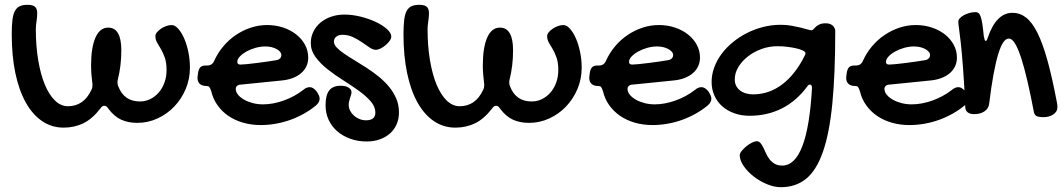

<svg xmlns="http://www.w3.org/2000/svg" viewBox="-20 -485 4465 806"><path d="M362.3 -209Q362.3 -286.1 380.9 -327.6Q399.4 -369.1 434.1 -369.1Q489.3 -369.1 489.3 -273.9Q489.3 -240.2 485.6 -210.4Q481.9 -180.7 475.1 -152.8Q474.1 -148.9 473.6 -145.5Q473.1 -142.1 473.1 -139.2Q473.1 -128.9 477.1 -121.1Q501.5 -59.1 567.4 -59.1Q590.8 -59.1 611.3 -69.3Q631.8 -79.6 647 -97.4Q662.1 -115.2 670.7 -139.2Q679.2 -163.1 679.2 -190.9Q679.2 -222.2 671.9 -242.9Q664.6 -263.7 655.8 -278.6Q647 -293.5 639.6 -305.9Q632.3 -318.4 632.3 -334Q632.3 -341.3 638.9 -349.4Q645.5 -357.4 655.5 -364.3Q665.5 -371.1 677.5 -375.5Q689.5 -379.9 700.2 -379.9Q714.4 -379.9 728.3 -364.3Q742.2 -348.6 753.2 -323.5Q764.2 -298.3 770.8 -266.1Q777.3 -233.9 777.3 -201.2Q777.3 -153.8 759.8 -111.8Q742.2 -69.8 711.9 -38.1Q681.6 -6.3 641.4 12.2Q601.1 30.8 556.2 30.8Q518.1 30.8 488.5 17.3Q459 3.9 434.1 -29.8Q430.2 -36.1 426.3 -38.6Q422.4 -41 418.5 -41Q413.6 -41 409.7 -38.6Q405.8 -36.1 401.4 -29.8Q368.2 13.7 330.3 32.2Q292.5 50.8 247.1 50.8Q196.8 50.8 156.5 23.2Q116.2 -4.4 87.9 -55.2Q59.6 -106 44.4 -178.5Q29.3 -251 29.3 -340.8Q29.3 -377.4 32.2 -401.6Q35.2 -425.8 43 -439.7Q50.8 -453.6 63.5 -459.2Q76.2 -464.8 96.2 -464.8Q117.2 -464.8 126.7 -456.8Q136.2 -448.7 136.2 -429.2Q136.2 -414.1 133.3 -395.3Q130.4 -376.5 130.4 -362.8Q130.4 -292 140.4 -232.4Q150.4 -172.9 168.2 -129.9Q186 -86.9 210.7 -63Q235.4 -39.1 265.1 -39.1Q331.5 -39.1 363.3 -106.9Q366.2 -112.3 367.2 -116.9Q368.2 -121.6 368.2 -127Q368.2 -129.9 368.2 -133.1Q368.2 -136.2 367.2 -140.1Q364.7 -158.7 363.5 -175.5Q362.3 -192.4 362.3 -209Z M1252 -106.9Q1266.1 -119.1 1279.8 -119.1Q1287.6 -119.1 1293.9 -115.2Q1300.3 -111.3 1308.1 -103Q1315.4 -91.8 1318.6 -84.7Q1321.8 -77.6 1321.8 -70.8Q1321.8 -56.2 1307.1 -43Q1283.7 -23.4 1256.3 -8.1Q1229 7.3 1199.2 18.1Q1169.4 28.8 1137.7 34.4Q1106 40 1074.7 40Q1035.2 40 1000.5 30Q965.8 20 938.7 1.5Q911.6 -17.1 893.1 -43.2Q874.5 -69.3 866.7 -102.1Q862.3 -115.7 858.6 -119.9Q855 -124 846.7 -124Q828.6 -124 818.8 -132.8Q809.1 -141.6 809.1 -158.2Q809.1 -165 810.1 -167L811 -176.8Q813.5 -194.3 820.6 -202.1Q827.6 -210 842.8 -210H850.1Q870.6 -210 878.9 -229Q894 -262.7 917.5 -290.5Q940.9 -318.4 970.2 -338.1Q999.5 -357.9 1033 -368.9Q1066.4 -379.9 1101.1 -379.9Q1137.2 -379.9 1168.7 -369.4Q1200.2 -358.9 1223.6 -340.3Q1247.1 -321.8 1260.5 -296.9Q1273.9 -272 1273.9 -243.2Q1273.9 -223.1 1266.1 -206.5Q1258.3 -189.9 1243.7 -177.5Q1229 -165 1208.3 -157.2Q1187.5 -149.4 1161.1 -147L991.7 -129.9Q981.9 -129.9 975.8 -125Q969.7 -120.1 969.7 -111.8Q969.7 -99.1 979.2 -87.4Q988.8 -75.7 1004.6 -66.7Q1020.5 -57.6 1041.3 -52.2Q1062 -46.9 1084 -46.9Q1105 -46.9 1127.2 -51Q1149.4 -55.2 1171.1 -63Q1192.9 -70.8 1213.4 -81.8Q1233.9 -92.8 1252 -106.9ZM1143.1 -232.9Q1150.4 -234.4 1155.8 -240Q1161.1 -245.6 1161.1 -253.9Q1161.1 -261.2 1155.8 -267.6Q1150.4 -273.9 1141.1 -279.1Q1131.8 -284.2 1119.6 -287.1Q1107.4 -290 1093.8 -290Q1073.7 -290 1052.7 -284.2Q1031.7 -278.3 1014.6 -268.8Q997.6 -259.3 986.8 -247.8Q976.1 -236.3 976.1 -225.1Q976.1 -213.9 989.7 -213.9Q998 -213.9 1016.6 -215.8Q1035.2 -217.8 1057.6 -220.5Q1080.1 -223.1 1103 -226.6Q1126 -230 1143.1 -232.9Z M1425.8 -423.8Q1458.5 -423.8 1493.2 -415.3Q1527.8 -406.7 1556.6 -393.3Q1585.4 -379.9 1604 -363.3Q1622.6 -346.7 1622.6 -331.1Q1622.6 -323.2 1615.7 -313.7Q1608.9 -304.2 1599.1 -295.7Q1589.4 -287.1 1577.9 -281.5Q1566.4 -275.9 1557.6 -275.9Q1545.9 -275.9 1531.5 -285.6Q1517.1 -295.4 1499.8 -307.4Q1482.4 -319.3 1461.9 -329.1Q1441.4 -338.9 1417.5 -338.9Q1401.9 -338.9 1391.8 -331.3Q1381.8 -323.7 1381.8 -310.1Q1381.8 -297.9 1393.6 -285.4Q1405.3 -272.9 1424.6 -259.8Q1443.8 -246.6 1468.3 -231.9Q1492.7 -217.3 1518.3 -200.7Q1543.9 -184.1 1568.4 -164.6Q1592.8 -145 1612.1 -122.1Q1631.3 -99.1 1643.1 -72Q1654.8 -44.9 1654.8 -13.2Q1654.8 14.2 1645 36.6Q1635.3 59.1 1617.2 75.2Q1599.1 91.3 1574.2 100.1Q1549.3 108.9 1519.5 108.9Q1481.9 108.9 1450.2 97.4Q1418.5 85.9 1395.5 65.9Q1372.6 45.9 1359.6 18.1Q1346.7 -9.8 1346.7 -43Q1346.7 -85.9 1362.1 -105.5Q1377.4 -125 1410.6 -125Q1431.2 -125 1443.4 -117.2Q1455.6 -109.4 1455.6 -98.1Q1455.6 -92.3 1453.6 -86.2Q1451.7 -80.1 1449.5 -73.5Q1447.3 -66.9 1445.6 -59.6Q1443.8 -52.2 1443.8 -44.9Q1443.8 -32.2 1449.7 -20.5Q1455.6 -8.8 1465.6 0.2Q1475.6 9.3 1488.8 14.6Q1502 20 1516.6 20Q1555.7 20 1555.7 -12.2Q1555.7 -37.6 1535.6 -60.3Q1515.6 -83 1485.4 -104.7Q1455.1 -126.5 1420.2 -148.4Q1385.3 -170.4 1355 -194.3Q1324.7 -218.3 1304.7 -245.4Q1284.7 -272.5 1284.7 -304.2Q1284.7 -330.6 1295.7 -352.5Q1306.6 -374.5 1325.7 -390.4Q1344.7 -406.2 1370.4 -415Q1396 -423.8 1425.8 -423.8Z M2006.8 -209Q2006.8 -286.1 2025.4 -327.6Q2043.9 -369.1 2078.6 -369.1Q2133.8 -369.1 2133.8 -273.9Q2133.8 -240.2 2130.1 -210.4Q2126.5 -180.7 2119.6 -152.8Q2118.7 -148.9 2118.2 -145.5Q2117.7 -142.1 2117.7 -139.2Q2117.7 -128.9 2121.6 -121.1Q2146 -59.1 2211.9 -59.1Q2235.4 -59.1 2255.9 -69.3Q2276.4 -79.6 2291.5 -97.4Q2306.6 -115.2 2315.2 -139.2Q2323.7 -163.1 2323.7 -190.9Q2323.7 -222.2 2316.4 -242.9Q2309.1 -263.7 2300.3 -278.6Q2291.5 -293.5 2284.2 -305.9Q2276.9 -318.4 2276.9 -334Q2276.9 -341.3 2283.4 -349.4Q2290 -357.4 2300 -364.3Q2310.1 -371.1 2322 -375.5Q2334 -379.9 2344.7 -379.9Q2358.9 -379.9 2372.8 -364.3Q2386.7 -348.6 2397.7 -323.5Q2408.7 -298.3 2415.3 -266.1Q2421.9 -233.9 2421.9 -201.2Q2421.9 -153.8 2404.3 -111.8Q2386.7 -69.8 2356.4 -38.1Q2326.2 -6.3 2285.9 12.2Q2245.6 30.8 2200.7 30.8Q2162.6 30.8 2133.1 17.3Q2103.5 3.9 2078.6 -29.8Q2074.7 -36.1 2070.8 -38.6Q2066.9 -41 2063 -41Q2058.1 -41 2054.2 -38.6Q2050.3 -36.1 2045.9 -29.8Q2012.7 13.7 1974.9 32.2Q1937 50.8 1891.6 50.8Q1841.3 50.8 1801 23.2Q1760.7 -4.4 1732.4 -55.2Q1704.1 -106 1689 -178.5Q1673.8 -251 1673.8 -340.8Q1673.8 -377.4 1676.8 -401.6Q1679.7 -425.8 1687.5 -439.7Q1695.3 -453.6 1708 -459.2Q1720.7 -464.8 1740.7 -464.8Q1761.7 -464.8 1771.2 -456.8Q1780.8 -448.7 1780.8 -429.2Q1780.8 -414.1 1777.8 -395.3Q1774.9 -376.5 1774.9 -362.8Q1774.9 -292 1784.9 -232.4Q1794.9 -172.9 1812.7 -129.9Q1830.6 -86.9 1855.2 -63Q1879.9 -39.1 1909.7 -39.1Q1976.1 -39.1 2007.8 -106.9Q2010.7 -112.3 2011.7 -116.9Q2012.7 -121.6 2012.7 -127Q2012.7 -129.9 2012.7 -133.1Q2012.7 -136.2 2011.7 -140.1Q2009.3 -158.7 2008.1 -175.5Q2006.8 -192.4 2006.8 -209Z M2896.5 -106.9Q2910.6 -119.1 2924.3 -119.1Q2932.1 -119.1 2938.5 -115.2Q2944.8 -111.3 2952.6 -103Q2960 -91.8 2963.1 -84.7Q2966.3 -77.6 2966.3 -70.8Q2966.3 -56.2 2951.7 -43Q2928.2 -23.4 2900.9 -8.1Q2873.5 7.3 2843.8 18.1Q2814 28.8 2782.2 34.4Q2750.5 40 2719.2 40Q2679.7 40 2645 30Q2610.4 20 2583.3 1.5Q2556.2 -17.1 2537.6 -43.2Q2519 -69.3 2511.2 -102.1Q2506.8 -115.7 2503.2 -119.9Q2499.5 -124 2491.2 -124Q2473.1 -124 2463.4 -132.8Q2453.6 -141.6 2453.6 -158.2Q2453.6 -165 2454.6 -167L2455.6 -176.8Q2458 -194.3 2465.1 -202.1Q2472.2 -210 2487.3 -210H2494.6Q2515.1 -210 2523.4 -229Q2538.6 -262.7 2562 -290.5Q2585.4 -318.4 2614.7 -338.1Q2644 -357.9 2677.5 -368.9Q2710.9 -379.9 2745.6 -379.9Q2781.7 -379.9 2813.2 -369.4Q2844.7 -358.9 2868.2 -340.3Q2891.6 -321.8 2905 -296.9Q2918.5 -272 2918.5 -243.2Q2918.5 -223.1 2910.6 -206.5Q2902.8 -189.9 2888.2 -177.5Q2873.5 -165 2852.8 -157.2Q2832 -149.4 2805.7 -147L2636.2 -129.9Q2626.5 -129.9 2620.4 -125Q2614.3 -120.1 2614.3 -111.8Q2614.3 -99.1 2623.8 -87.4Q2633.3 -75.7 2649.2 -66.7Q2665 -57.6 2685.8 -52.2Q2706.5 -46.9 2728.5 -46.9Q2749.5 -46.9 2771.7 -51Q2793.9 -55.2 2815.7 -63Q2837.4 -70.8 2857.9 -81.8Q2878.4 -92.8 2896.5 -106.9ZM2787.6 -232.9Q2794.9 -234.4 2800.3 -240Q2805.7 -245.6 2805.7 -253.9Q2805.7 -261.2 2800.3 -267.6Q2794.9 -273.9 2785.6 -279.1Q2776.4 -284.2 2764.2 -287.1Q2752 -290 2738.3 -290Q2718.3 -290 2697.3 -284.2Q2676.3 -278.3 2659.2 -268.8Q2642.1 -259.3 2631.3 -247.8Q2620.6 -236.3 2620.6 -225.1Q2620.6 -213.9 2634.3 -213.9Q2642.6 -213.9 2661.1 -215.8Q2679.7 -217.8 2702.1 -220.5Q2724.6 -223.1 2747.6 -226.6Q2770.5 -230 2787.6 -232.9Z M3257.3 -380.9Q3280.8 -380.9 3301.8 -377.2Q3322.8 -373.5 3339.8 -369.4Q3356.9 -365.2 3369.1 -361.6Q3381.3 -357.9 3386.7 -357.9Q3391.1 -357.9 3395 -362.5Q3398.9 -367.2 3404.8 -372.6Q3410.6 -377.9 3420.4 -382.6Q3430.2 -387.2 3446.3 -387.2Q3464.8 -387.2 3475.6 -377.7Q3486.3 -368.2 3486.3 -354Q3486.3 -175.3 3474.1 -50.5Q3461.9 74.2 3434.6 152.3Q3407.2 230.5 3363.8 265.6Q3320.3 300.8 3258.3 300.8Q3230 300.8 3199.5 288.1Q3168.9 275.4 3143.6 255.6Q3118.2 235.8 3101.8 211.9Q3085.4 188 3085.4 166Q3085.4 158.7 3093.3 148.9Q3101.1 139.2 3112.3 129.9Q3123.5 120.6 3135.7 114.3Q3147.9 107.9 3156.7 107.9Q3166 107.9 3172.4 115.5Q3178.7 123 3184.3 134.3Q3189.9 145.5 3195.8 158.9Q3201.7 172.4 3210.4 183.6Q3219.2 194.8 3231.9 202.4Q3244.6 210 3263.7 210Q3370.1 210 3388.7 -115.2Q3388.7 -129.9 3380.4 -129.9Q3373.5 -129.9 3369.6 -123Q3323.7 -61 3262.5 -30Q3201.2 1 3126.5 1Q3091.8 1 3062.5 -9.5Q3033.2 -20 3012 -38.8Q2990.7 -57.6 2979 -83.7Q2967.3 -109.9 2967.3 -141.1Q2967.3 -171.9 2978.3 -201.9Q2989.3 -231.9 3009 -258.5Q3028.8 -285.2 3056.2 -307.6Q3083.5 -330.1 3115.7 -346.4Q3147.9 -362.8 3183.8 -371.8Q3219.7 -380.9 3257.3 -380.9ZM3141.6 -88.9Q3208.5 -88.9 3264.2 -131.1Q3319.8 -173.3 3359.4 -253.9Q3360.4 -256.8 3360.8 -258.5Q3361.3 -260.3 3361.3 -262.2Q3361.3 -267.1 3351.1 -272.5Q3340.8 -277.8 3324.2 -281.7Q3307.6 -285.6 3286.4 -288.3Q3265.1 -291 3243.7 -291Q3209 -291 3176.8 -279.3Q3144.5 -267.6 3119.6 -248Q3094.7 -228.5 3079.6 -203.6Q3064.5 -178.7 3064.5 -151.9Q3064.5 -123 3085.7 -106Q3106.9 -88.9 3141.6 -88.9Z M3975.1 -106.9Q3989.3 -119.1 4002.9 -119.1Q4010.7 -119.1 4017.1 -115.2Q4023.4 -111.3 4031.2 -103Q4038.6 -91.8 4041.7 -84.7Q4044.9 -77.6 4044.9 -70.8Q4044.9 -56.2 4030.3 -43Q4006.8 -23.4 3979.5 -8.1Q3952.1 7.3 3922.4 18.1Q3892.6 28.8 3860.8 34.4Q3829.1 40 3797.9 40Q3758.3 40 3723.6 30Q3689 20 3661.9 1.5Q3634.8 -17.1 3616.2 -43.2Q3597.7 -69.3 3589.8 -102.1Q3585.4 -115.7 3581.8 -119.9Q3578.1 -124 3569.8 -124Q3551.8 -124 3542 -132.8Q3532.2 -141.6 3532.2 -158.2Q3532.2 -165 3533.2 -167L3534.2 -176.8Q3536.6 -194.3 3543.7 -202.1Q3550.8 -210 3565.9 -210H3573.2Q3593.8 -210 3602.1 -229Q3617.2 -262.7 3640.6 -290.5Q3664.1 -318.4 3693.4 -338.1Q3722.7 -357.9 3756.1 -368.9Q3789.6 -379.9 3824.2 -379.9Q3860.4 -379.9 3891.8 -369.4Q3923.3 -358.9 3946.8 -340.3Q3970.2 -321.8 3983.6 -296.9Q3997.1 -272 3997.1 -243.2Q3997.1 -223.1 3989.3 -206.5Q3981.4 -189.9 3966.8 -177.5Q3952.1 -165 3931.4 -157.2Q3910.6 -149.4 3884.3 -147L3714.8 -129.9Q3705.1 -129.9 3699 -125Q3692.9 -120.1 3692.9 -111.8Q3692.9 -99.1 3702.4 -87.4Q3711.9 -75.7 3727.8 -66.7Q3743.7 -57.6 3764.4 -52.2Q3785.2 -46.9 3807.1 -46.9Q3828.1 -46.9 3850.3 -51Q3872.6 -55.2 3894.3 -63Q3916 -70.8 3936.5 -81.8Q3957 -92.8 3975.1 -106.9ZM3866.2 -232.9Q3873.5 -234.4 3878.9 -240Q3884.3 -245.6 3884.3 -253.9Q3884.3 -261.2 3878.9 -267.6Q3873.5 -273.9 3864.3 -279.1Q3855 -284.2 3842.8 -287.1Q3830.6 -290 3816.9 -290Q3796.9 -290 3775.9 -284.2Q3754.9 -278.3 3737.8 -268.8Q3720.7 -259.3 3710 -247.8Q3699.2 -236.3 3699.2 -225.1Q3699.2 -213.9 3712.9 -213.9Q3721.2 -213.9 3739.7 -215.8Q3758.3 -217.8 3780.8 -220.5Q3803.2 -223.1 3826.2 -226.6Q3849.1 -230 3866.2 -232.9Z M4002.9 -394Q4002.9 -401.4 4009.3 -408.4Q4015.6 -415.5 4025.9 -421.1Q4036.1 -426.8 4049.1 -430.4Q4062 -434.1 4075.2 -434.1Q4082.5 -434.1 4087.6 -430.2Q4092.8 -426.3 4096.7 -415.3Q4100.6 -404.3 4103.8 -384.5Q4106.9 -364.7 4109.9 -333Q4111.8 -323.2 4113.5 -318.1Q4115.2 -313 4118.2 -313Q4122.6 -313 4127 -328.1Q4162.6 -431.2 4230 -431.2Q4261.2 -431.2 4286.9 -411.6Q4312.5 -392.1 4334.7 -347.9Q4356.9 -303.7 4377 -231.7Q4397 -159.7 4417 -54.2Q4418 -48.8 4418.5 -44.4Q4418.9 -40 4418.9 -36.1Q4418.9 -24.9 4413.8 -16.8Q4408.7 -8.8 4400.4 -3.7Q4392.1 1.5 4381.8 4.2Q4371.6 6.8 4361.3 6.8Q4340.8 6.8 4331.8 2.4Q4322.8 -2 4320.3 -14.2Q4306.2 -88.4 4292.7 -146Q4279.3 -203.6 4266.4 -242.9Q4253.4 -282.2 4240.7 -302.7Q4228 -323.2 4215.3 -323.2Q4202.6 -323.2 4191.7 -307.4Q4180.7 -291.5 4170.4 -257.8Q4160.2 -224.1 4150.6 -172.4Q4141.1 -120.6 4132.3 -48.8Q4129.9 -29.3 4112.8 -17.6Q4095.7 -5.9 4069.3 -5.9Q4051.8 -5.9 4042.5 -13.2Q4033.2 -20.5 4032.2 -33.2Q4027.8 -134.8 4022.7 -200.4Q4017.6 -266.1 4013.2 -305.9Q4008.8 -345.7 4005.9 -365.2Q4002.9 -384.8 4002.9 -394Z"/></svg>

Font: Gochi Hand Cyrillic
Style: Regular
Weight: 400
Designer: Juan Pablo del Peral; Denis Ignatov
Foundry: Juan Pablo del Peral; Denis Ignatov
Version: Version 1.00 June 29, 2018, initial release